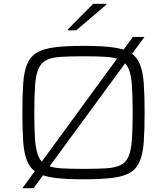

<svg xmlns="http://www.w3.org/2000/svg" viewBox="-20 -938 881 1013"><path d="M98 55 681 -743H742L157 55ZM421 8Q329 8 269 0.5Q209 -7 174.5 -27.5Q140 -48 123.5 -87.5Q107 -127 102.5 -189.5Q98 -252 98 -344Q98 -436 102.5 -498.5Q107 -561 123.5 -600.5Q140 -640 174.5 -660.5Q209 -681 269 -688.5Q329 -696 421 -696Q513 -696 573 -688.5Q633 -681 667 -660.5Q701 -640 717.5 -600.5Q734 -561 738.5 -498.5Q743 -436 743 -344Q743 -252 738.5 -189.5Q734 -127 717.5 -87.5Q701 -48 667 -27.5Q633 -7 573 0.5Q513 8 421 8ZM421 -47Q494 -47 541 -50Q588 -53 616.5 -67Q645 -81 658.5 -113Q672 -145 676 -200.5Q680 -256 680 -344Q680 -432 676 -487.5Q672 -543 658.5 -575Q645 -607 616.5 -621Q588 -635 541 -638Q494 -641 421 -641Q348 -641 300.5 -638Q253 -635 225 -621Q197 -607 183 -575Q169 -543 165 -487.5Q161 -432 161 -344Q161 -256 165 -200.5Q169 -145 183 -113Q197 -81 225 -67Q253 -53 300.5 -50Q348 -47 421 -47ZM338 -778V-783L472 -918H541V-913L382 -778Z"/></svg>

Font: Saira Expanded Light
Style: Regular
Weight: 300
Width: 7
Designer: Hector Gatti with collaboration of the Omnibus-Type team
Foundry: Omnibus-Type
Version: Version 1.101